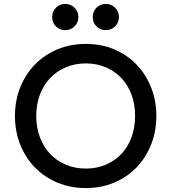

<svg xmlns="http://www.w3.org/2000/svg" viewBox="-20 -939 869 975"><path d="M416 16Q338 16 272 -11.5Q206 -39 158 -88Q110 -137 83 -204Q56 -271 56 -350Q56 -429 83 -496Q110 -563 158 -612Q206 -661 272 -688.5Q338 -716 416 -716Q494 -716 559.5 -688.5Q625 -661 672.5 -612Q720 -563 747 -496Q774 -429 774 -350Q774 -271 747 -204Q720 -137 672.5 -88Q625 -39 559.5 -11.5Q494 16 416 16ZM416 -83Q472 -83 518 -103Q564 -123 597 -158Q630 -193 648 -242.5Q666 -292 666 -350Q666 -409 648 -458Q630 -507 597 -542Q564 -577 518 -597Q472 -617 416 -617Q360 -617 313.5 -597Q267 -577 234 -542Q201 -507 182.5 -458Q164 -409 164 -350Q164 -292 182.5 -242.5Q201 -193 234 -158Q267 -123 313.5 -103Q360 -83 416 -83ZM311 -786Q283 -786 264 -805Q245 -824 245 -852Q245 -881 264 -900Q283 -919 311 -919Q339 -919 358.5 -900Q378 -881 378 -852Q378 -824 358.5 -805Q339 -786 311 -786ZM517 -786Q489 -786 470 -805Q451 -824 451 -852Q451 -881 470 -900Q489 -919 517 -919Q545 -919 564.5 -900Q584 -881 584 -852Q584 -824 564.5 -805Q545 -786 517 -786Z"/></svg>

Font: NT Somic Medium
Style: Regular
Weight: 500
Designer: Ravid Balaliev — lead type designer, mastering
Michael Voronin — secret advisor, marketing
Ivan Kovalenko — best boy
Foundry: NT Type
Version: Version 0.7